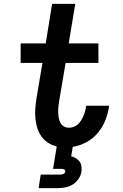

<svg xmlns="http://www.w3.org/2000/svg" viewBox="-20 -755 640 995"><path d="M180 220 191 150H291Q299 150 308 146.5Q317 143 318 135Q319 131 317 127.5Q315 124 311.5 122.5Q308 121 304 120.5Q300 120 296 120H255L274 4Q249 -2 228.5 -15.5Q208 -29 194 -49Q180 -69 173 -92.5Q166 -116 163.5 -141.5Q161 -167 163 -193Q165 -219 169 -245L200 -429H87V-530H217L250 -735H370L336 -530H490V-429H320L286 -228Q284 -214 282.5 -200Q281 -186 281.5 -172Q282 -158 284.5 -144Q287 -130 293 -118.5Q299 -107 311 -100Q323 -93 337 -93Q349 -93 361.5 -97.5Q374 -102 383.5 -110.5Q393 -119 400 -130.5Q407 -142 412 -153.5Q417 -165 420.5 -177Q424 -189 426 -201Q426 -202 426 -203.5Q426 -205 427 -207H545Q545 -204 544.5 -201.5Q544 -199 544 -196Q538 -160 523.5 -126Q509 -92 484.5 -63.5Q460 -35 426 -17Q392 1 357 6L349 55Q362 58 373.5 65Q385 72 392.5 82.5Q400 93 402 107Q404 121 402 135Q399 154 387 172Q375 190 357 201Q339 212 319 216Q299 220 280 220Z"/></svg>

Font: Iosevka Curly Extended Oblique
Style: Bold
Weight: 700
Width: 7
Italic angle: -9°
Monospace: yes
Designer: Belleve Invis
Foundry: Belleve Invis
Version: Version 11.1.0; ttfautohint (v1.8.3)